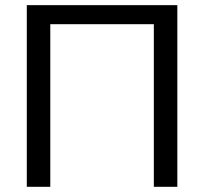

<svg xmlns="http://www.w3.org/2000/svg" viewBox="-20 -718 785 738"><path d="M83 0V-698.2H661.6V0H571.3V-625H173.3V0Z"/></svg>

Font: Sansation
Style: Regular
Weight: 400
Designer: Bernd Montag
Version: Version 1.301